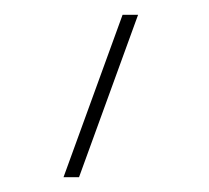

<svg xmlns="http://www.w3.org/2000/svg" viewBox="-20 -130 283 260"><path d="M146 -110H167L87 110H66Z"/></svg>

Font: Mplus 1p Thin
Style: Regular
Weight: 250
Version: Version 1.061